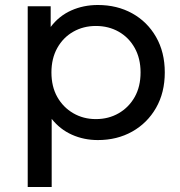

<svg xmlns="http://www.w3.org/2000/svg" viewBox="-20 -555 722 769"><path d="M372 6Q316 6 268 -15.5Q220 -37 187 -79V194H91V-530H183V-447Q216 -491 265 -513Q314 -535 372 -535Q449 -535 509.5 -501.5Q570 -468 605 -407Q640 -346 640 -265Q640 -184 605 -123Q570 -62 509.5 -28Q449 6 372 6ZM364 -78Q415 -78 455.5 -101.5Q496 -125 519.5 -166.5Q543 -208 543 -265Q543 -321 519.5 -363Q496 -405 455.5 -428Q415 -451 364 -451Q314 -451 273.5 -428Q233 -405 209.5 -363Q186 -321 186 -265Q186 -208 209.5 -166.5Q233 -125 273.5 -101.5Q314 -78 364 -78Z"/></svg>

Font: Montserrat Medium
Style: Regular
Weight: 500
Designer: Julieta Ulanovsky
Foundry: Julieta Ulanovsky
Version: Version 9.000; ttfautohint (v1.8.4.7-5d5b)